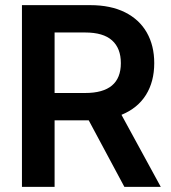

<svg xmlns="http://www.w3.org/2000/svg" viewBox="-20 -727 664 747"><path d="M65.4 -707H331.1Q410.6 -707 466.6 -679Q522.5 -650.9 551.3 -600.1Q580.1 -549.3 580.1 -481.4Q580.1 -409.2 547.6 -357.4Q515.1 -305.7 452.6 -280.3L605.5 0H463.9L325.2 -258.8H192.4V0H65.4ZM311.5 -365.2Q450.2 -365.2 450.2 -481.4Q450.2 -539.1 416 -569.8Q381.8 -600.6 311.5 -600.6H192.4V-365.2Z"/></svg>

Font: Pretendard GOV SemiBold
Style: Regular
Weight: 600
Designer: Base glyphs from Inter by Rasmus Andersson; Hangeul glyphs from Noto Sans CJK(Source Han Sans) by Jang Soo-young and Kan
Foundry: Kil Hyung-jin
Version: Version 1.309